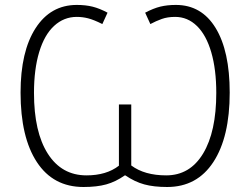

<svg xmlns="http://www.w3.org/2000/svg" viewBox="-20 -745 1010 775"><path d="M329.1 -37.1Q409.7 -37.1 460 -76.2V-323.2H509.8V-77.1Q563.5 -37.1 650.9 -37.1Q746.6 -37.1 799.8 -125.2Q853 -213.4 853 -370.1Q853 -464.4 832.8 -533.9Q812.5 -603.5 774.9 -640.1Q737.3 -676.8 687 -676.8Q656.2 -676.8 633.1 -668.5Q609.9 -660.2 586.9 -647.9L565.9 -693.8Q599.1 -711.4 627.2 -718.3Q655.3 -725.1 689.9 -725.1Q793.5 -725.1 850.3 -632.1Q907.2 -539.1 907.2 -371.1Q907.2 -191.9 841.3 -91.1Q775.4 9.8 654.8 9.8Q600.6 9.8 562.3 -0.7Q523.9 -11.2 485.8 -37.1H483.9Q446.8 -11.2 408.9 -0.7Q371.1 9.8 316.9 9.8Q194.8 9.8 128.9 -90.6Q63 -190.9 63 -371.1Q63 -537.1 123.5 -631.1Q184.1 -725.1 290 -725.1Q325.7 -725.1 354 -718Q382.3 -710.9 414.1 -693.8L393.1 -647.9Q357.9 -665.5 335.4 -671.1Q313 -676.8 290 -676.8Q237.8 -676.8 198.5 -640.6Q159.2 -604.5 138.2 -534.9Q117.2 -465.3 117.2 -370.1Q117.2 -211.9 173.1 -124.5Q229 -37.1 329.1 -37.1Z"/></svg>

Font: JBL Sans
Style: Light
Weight: 300
Version: Version 1.10